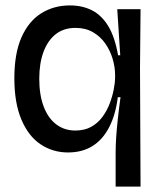

<svg xmlns="http://www.w3.org/2000/svg" viewBox="-20 -550 584 709"><path d="M407 139V14Q407 -13 409 -43Q411 -73 415 -110Q419 -147 425 -191H415Q407 -127 383.5 -81Q360 -35 322 -11Q284 13 231 13Q175 13 130 -17Q85 -47 59 -108.5Q33 -170 33 -261Q33 -353 59.5 -412.5Q86 -472 132.5 -501Q179 -530 238 -530Q284 -530 319.5 -512Q355 -494 379.5 -454Q404 -414 416 -346H424L413 -516H499L497 -298L499 139ZM258 -68Q292 -68 316.5 -81.5Q341 -95 358 -118Q375 -141 385 -167.5Q395 -194 400 -219.5Q405 -245 405 -265V-273Q405 -302 396 -332.5Q387 -363 369 -389Q351 -415 323.5 -431Q296 -447 259 -447Q215 -447 185.5 -423.5Q156 -400 140.5 -358Q125 -316 125 -259Q125 -199 141.5 -156Q158 -113 188 -90.5Q218 -68 258 -68Z"/></svg>

Font: Bricolage Grotesque 96pt
Style: Regular
Weight: 400
Version: Version 1.001;gftools[0.9.33.dev8+g029e19f]